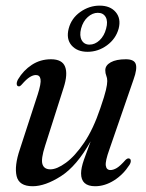

<svg xmlns="http://www.w3.org/2000/svg" viewBox="-20 -653 519 682"><path d="M438.5 -90Q444 -89 444.5 -82.2Q445 -75.5 440 -67.5Q417.5 -32.5 384.8 -12Q352 8.5 318 8.5Q268 8.5 268 -37Q268 -56.5 278.2 -85.8Q288.5 -115 302 -151Q252.5 -63 196.5 -27.2Q140.5 8.5 96 8.5Q47.5 8.5 39 -27.5Q30.5 -63.5 50.5 -122.5L114 -317.5Q126.5 -356.5 124 -371.5Q121.5 -386.5 107.5 -386.5Q97.5 -386.5 85.8 -379.2Q74 -372 57.5 -353Q50 -344.5 45.5 -346.5Q40.5 -347 39.5 -353.8Q38.5 -360.5 44 -371Q63 -403 93.2 -422.8Q123.5 -442.5 161 -442.5Q201 -442.5 211.2 -416Q221.5 -389.5 206 -341.5L140 -134.5Q125 -88 130.8 -69.8Q136.5 -51.5 159 -51.5Q182 -51.5 214 -74.8Q246 -98 278.8 -146.2Q311.5 -194.5 336.5 -269Q351.5 -312.5 356.2 -333Q361 -353.5 361 -365Q361 -376 357.5 -384.2Q354 -392.5 354 -403.5Q354 -421 373.5 -431.8Q393 -442.5 427 -442.5Q456.5 -442.5 462.2 -425.5Q468 -408.5 454.5 -371L368.5 -122Q353.5 -80.5 355.8 -64.8Q358 -49 372.5 -49Q382.5 -49 394.8 -56.2Q407 -63.5 426 -85Q433.5 -92 438.5 -90ZM291 -469Q254 -469 234.2 -491.8Q214.5 -514.5 224 -551.5Q233.5 -588 265.2 -610.5Q297 -633 334 -633Q371.5 -633 391 -610Q410.5 -587 401.5 -551.5Q391.5 -515 360 -492Q328.5 -469 291 -469ZM327.5 -607.5Q308.5 -607.5 291.8 -592.5Q275 -577.5 268 -551.5Q261.5 -526 270.2 -510.2Q279 -494.5 298 -494.5Q317.5 -494.5 334 -510.2Q350.5 -526 357 -551.5Q364 -577 355.5 -592.2Q347 -607.5 327.5 -607.5Z"/></svg>

Font: Fraunces 144pt Soft
Style: Italic
Weight: 400
Italic angle: -16°
Version: Version 1.000;[b76b70a41]